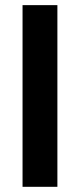

<svg xmlns="http://www.w3.org/2000/svg" viewBox="-20 -720 308 740"><path d="M66.9 0V-700.2H201.2V0Z"/></svg>

Font: TitilliumText25L
Style: 999 wt
Weight: 900
Designer: Accademia di Belle Arti di Urbino and others
Foundry: Accademia di Belle Arti di Urbino and others.
Version: Version 25.000